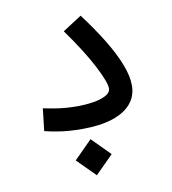

<svg xmlns="http://www.w3.org/2000/svg" viewBox="-79 -548 743 827"><g transform="rotate(-10 293.0 -134.5)"><path d="M252.4 2.4Q222.7 2.4 195.6 0.5Q168.5 -1.5 142.1 -5.9Q115.7 -10.3 87.9 -17.1L99.1 -114.7Q128.4 -108.9 152.6 -105Q176.8 -101.1 200 -99.4Q223.1 -97.7 250 -97.7Q282.2 -97.7 315.7 -102.8Q349.1 -107.9 371.8 -119.6Q394.5 -131.3 394.5 -150.4Q394.5 -177.2 356.2 -251.2Q317.9 -325.2 245.6 -425.8L328.6 -479.5Q379.4 -412.1 416.5 -351.3Q453.6 -290.5 473.9 -238.5Q494.1 -186.5 494.1 -145.5Q494.1 -99.1 465.8 -65.9Q437.5 -32.7 383.5 -15.1Q329.6 2.4 252.4 2.4ZM278.3 209.5 199.7 130.9 278.3 51.8 356.9 130.9Z"/></g></svg>

Font: Cascadia Code
Style: Regular
Weight: 400
Monospace: yes
Designer: Aaron Bell
Foundry: Saja Typeworks
Version: Version 2106.017